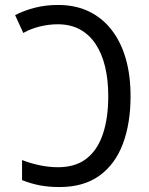

<svg xmlns="http://www.w3.org/2000/svg" viewBox="-20 -745 603 775"><path d="M220 10Q178 10 142.5 3.5Q107 -3 69 -18V-99Q105 -85 142 -77.5Q179 -70 214 -70Q285 -70 329.5 -105Q374 -140 395.5 -204.5Q417 -269 417 -357Q417 -423 404 -476.5Q391 -530 365.5 -568Q340 -606 302 -626.5Q264 -647 213 -647Q177 -647 140.5 -638Q104 -629 74 -612L41 -684Q78 -703 121.5 -714Q165 -725 214 -725Q285 -725 339.5 -698.5Q394 -672 431.5 -623Q469 -574 488 -507Q507 -440 507 -357Q507 -247 476 -164.5Q445 -82 381.5 -36Q318 10 220 10Z"/></svg>

Font: Noto Sans Mono SemiCondensed
Style: Regular
Weight: 400
Width: 4
Designer: Monotype Design Team
Foundry: Monotype Imaging Inc.
Version: Version 2.010